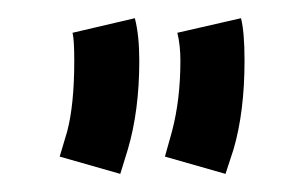

<svg xmlns="http://www.w3.org/2000/svg" viewBox="-20 -712 325 212"><path d="M133.8 -645Q133.8 -589.8 121.1 -546.9L112.8 -520L45.9 -539.1L54.2 -566.9Q62 -596.7 62 -645Q62 -668 60.1 -675.8L128.9 -691.9Q133.8 -672.9 133.8 -645ZM250 -645Q250 -588.4 237.8 -546.9L229 -520L162.1 -539.1L169.9 -566.9Q179.2 -602.1 179.2 -645Q179.2 -662.1 175.8 -675.8L246.1 -691.9Q250 -676.8 250 -645Z"/></svg>

Font: Rawengulk
Style: Bold
Weight: 700
Version: Version 0.92